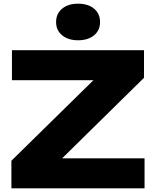

<svg xmlns="http://www.w3.org/2000/svg" viewBox="-20 -1024 848 1044"><path d="M42 0V-150L533 -632L683 -588H45V-751H763V-601L272 -118L143 -163H766V0ZM404 -805Q351 -805 318 -832Q285 -859 285 -904Q285 -950 318 -977Q351 -1004 404 -1004Q459 -1004 491.5 -977Q524 -950 524 -904Q524 -859 491.5 -832Q459 -805 404 -805Z"/></svg>

Font: Unbounded
Style: Bold
Weight: 700
Designer: Luke Prowse, Jean-Baptiste Morizot, Fátima Lázaro, Florian Runge
Foundry: NaN
Version: Version 1.700